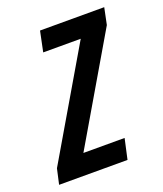

<svg xmlns="http://www.w3.org/2000/svg" viewBox="-144 -611 580 683"><g transform="rotate(-20 146.5 -269.5)"><path d="M-37 0 -24 -58 213 -462H71L87 -539H330L317 -476L83 -77H239L222 0Z"/></g></svg>

Font: Noto Sans ExtraCondensed Medium
Style: Italic
Weight: 500
Width: 2
Italic angle: -12°
Designer: Monotype Design Team
Foundry: Monotype Imaging Inc.
Version: Version 2.013; ttfautohint (v1.8.4.7-5d5b)